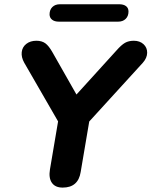

<svg xmlns="http://www.w3.org/2000/svg" viewBox="-20 -869 708 898"><path d="M213.7 -77 259.1 -345.2 275.3 -260.2 93.4 -575.5Q79 -601.2 81.6 -625.1Q84.2 -648.9 103 -663.7Q121.7 -678.4 150.2 -678.4Q175.5 -678.4 191.9 -666.6Q208.4 -654.7 225.8 -623.7L349.3 -406.3H318.9L524.5 -632.7Q547.6 -659 564.7 -668.7Q581.9 -678.4 606 -678.4Q633.6 -678.4 651.2 -662.4Q668.7 -646.3 668.3 -622Q667.9 -597.8 647.9 -575.3L360.4 -260.2L404.9 -345.2L357.3 -64.4Q345.7 8.4 273.1 8.4Q238 8.4 222.5 -14.3Q206.9 -36.9 213.7 -77ZM211.8 -801.8Q211.8 -823.3 225 -836.2Q238.2 -849.1 260.3 -849.1H537.1Q558 -849.1 569.5 -840.3Q581 -831.5 581 -815Q581 -793.5 567.7 -780.6Q554.5 -767.7 532.5 -767.7H255.7Q234.8 -767.7 223.3 -777.1Q211.8 -786.5 211.8 -801.8Z"/></svg>

Font: SN Pro Thin
Style: Italic
Weight: 200
Italic angle: -9°
Designer: Tobias Whetton
Foundry: Supernotes
Version: Version 1.003;Glyphs 3.3 (3324)